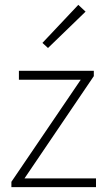

<svg xmlns="http://www.w3.org/2000/svg" viewBox="-20 -772 442 792"><path d="M27 0H376V-36H81L367 -458V-480H58V-443H313L27 -22ZM178 -574 333 -724 303 -752 155 -595Z"/></svg>

Font: Source Sans Pro Light
Style: Regular
Weight: 300
Designer: Paul D. Hunt
Foundry: Adobe Systems Incorporated
Version: Version 3.006;hotconv 1.0.111;makeotfexe 2.5.65597